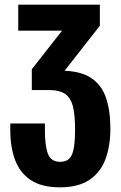

<svg xmlns="http://www.w3.org/2000/svg" viewBox="-20 -598 519 821"><path d="M236 203Q158 203 111.5 172Q65 141 44.5 86Q24 31 24 -42V-70H172Q172 -69 172 -60Q172 -51 172 -44Q172 28 185.5 61Q199 94 237 94Q264 94 277.5 79Q291 64 296 33Q301 2 301 -44Q301 -105 292 -142Q283 -179 259 -196Q235 -213 188 -213H116V-302L273 -502L297 -467H58V-578H407V-488L230 -262L184 -296H236Q321 -296 367.5 -266Q414 -236 433 -180.5Q452 -125 452 -48Q452 26 431 82.5Q410 139 362.5 171Q315 203 236 203Z"/></svg>

Font: Oswald SemiBold
Style: Regular
Weight: 600
Designer: Vernon Adams
Foundry: Vernon Adams
Version: Version 4.103;gftools[0.9.33.dev8+g029e19f]